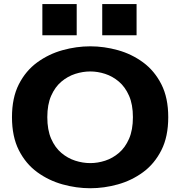

<svg xmlns="http://www.w3.org/2000/svg" viewBox="-20 -940 915 970"><path d="M436 11Q366 11 296 -8.5Q226 -28 168 -70.2Q110 -112.5 75.2 -181.2Q40.5 -250 40.5 -348Q40.5 -446 75.2 -514.2Q110 -582.5 168 -624.8Q226 -667 296 -686.5Q366 -706 436 -706Q506 -706 575.8 -686.5Q645.5 -667 703 -624.8Q760.5 -582.5 795.2 -514.2Q830 -446 830 -348Q830 -249.5 795.2 -181Q760.5 -112.5 703 -70.2Q645.5 -28 575.8 -8.5Q506 11 436 11ZM436 -116Q473.5 -116 511.2 -128.2Q549 -140.5 580.8 -167.5Q612.5 -194.5 632 -239Q651.5 -283.5 651.5 -348Q651.5 -412 632 -456.2Q612.5 -500.5 580.8 -527.5Q549 -554.5 511.2 -566.8Q473.5 -579 436 -579Q398.5 -579 360.2 -566.8Q322 -554.5 290 -527.5Q258 -500.5 238.5 -456.2Q219 -412 219 -348Q219 -283.5 238.5 -239Q258 -194.5 290 -167.5Q322 -140.5 360.2 -128.2Q398.5 -116 436 -116ZM194 -919.5H367.5V-762H194ZM496.5 -919.5H670V-762H496.5Z"/></svg>

Font: Trispace SemiExpanded
Style: Bold
Weight: 700
Width: 6
Designer: Tyler Finck
Foundry: Etcetera Type Company
Version: Version 1.210; ttfautohint (v1.8.3)